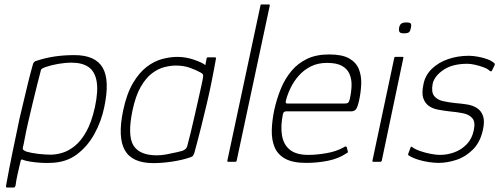

<svg xmlns="http://www.w3.org/2000/svg" viewBox="-20 -728 2249 864"><path d="M7 109Q20 37 35.5 -39Q51 -115 68 -195Q78 -236 87.5 -277Q97 -318 107 -358.5Q117 -399 128 -438Q129 -443 133 -448Q137 -453 146 -455Q186 -468 227 -474Q268 -480 315 -480Q409 -480 442 -423.5Q475 -367 449 -245Q436 -182 405 -125.5Q374 -69 325 -32.5Q276 4 205 5Q187 6 163 4.5Q139 3 117.5 -0.5Q96 -4 85 -8Q81 -11 77.5 -10Q74 -9 73 -4Q71 4 67 21.5Q63 39 58 61Q53 83 50 107Q49 109 47.5 112.5Q46 116 40 116H12Q8 116 7.5 113Q7 110 7 109ZM83 -65Q81 -55 87.5 -51.5Q94 -48 98 -46Q122 -39 153 -35.5Q184 -32 208 -32Q233 -32 261 -40.5Q289 -49 317 -71.5Q345 -94 368.5 -136Q392 -178 407 -245Q423 -320 414.5 -364Q406 -408 377.5 -427Q349 -446 303 -446Q273 -446 241.5 -440.5Q210 -435 184 -426Q178 -424 171.5 -420.5Q165 -417 164 -412Q157 -385 147 -345.5Q137 -306 126.5 -262Q116 -218 106.5 -177Q97 -136 91.5 -105.5Q86 -75 83 -65Z M670 6Q575 6 542 -51.5Q509 -109 534 -230Q550 -306 578 -353.5Q606 -401 640 -427Q674 -453 710 -462.5Q746 -472 778 -472Q816 -472 852.5 -459.5Q889 -447 904 -435L910 -466Q910 -468 912 -469Q914 -470 915 -470H947Q952 -470 952 -465Q949 -448 943.5 -418.5Q938 -389 930 -349.5Q922 -310 910.5 -261Q899 -212 885 -156Q871 -100 854 -38Q852 -33 849 -28Q846 -23 836 -20Q802 -8 756 -1Q710 6 670 6ZM686 -29Q706 -29 730 -33.5Q754 -38 773.5 -42.5Q793 -47 800 -49Q806 -51 813 -56Q820 -61 823 -72Q830 -97 838.5 -133Q847 -169 856 -208Q865 -247 873 -283Q881 -319 887 -346Q893 -373 894 -383Q895 -390 892.5 -394Q890 -398 882 -402Q862 -413 834.5 -423Q807 -433 771 -433Q748 -433 720 -426Q692 -419 664.5 -398.5Q637 -378 613.5 -337.5Q590 -297 576 -230Q553 -118 580.5 -73.5Q608 -29 686 -29Z M1003 -5 1152 -703Q1152 -708 1156 -708H1189Q1194 -708 1194 -703L1045 -5Q1044 0 1039 0H1006Q1002 0 1003 -5Z M1215 -237Q1226 -285 1244 -329Q1262 -373 1291 -408Q1320 -443 1361.5 -463Q1403 -483 1461 -483Q1520 -483 1551.5 -465Q1583 -447 1595 -416.5Q1607 -386 1605.5 -349.5Q1604 -313 1596 -276Q1588 -241 1580 -234Q1572 -227 1561 -227H1266Q1265 -227 1260 -225Q1255 -223 1253 -214Q1242 -160 1249 -118.5Q1256 -77 1284.5 -54Q1313 -31 1368 -31Q1404 -31 1448 -38.5Q1492 -46 1525 -64Q1528 -67 1533.5 -68.5Q1539 -70 1541 -64L1545 -47Q1547 -44 1545.5 -42.5Q1544 -41 1539 -38Q1503 -14 1455.5 -4.5Q1408 5 1358 5Q1298 5 1264 -13.5Q1230 -32 1216 -65Q1202 -98 1203 -142Q1204 -186 1215 -237ZM1554 -282Q1561 -313 1562 -342Q1563 -371 1553 -394.5Q1543 -418 1519 -431.5Q1495 -445 1452 -445Q1410 -445 1378.5 -429Q1347 -413 1324.5 -387.5Q1302 -362 1288 -333Q1274 -304 1267 -277Q1265 -269 1266 -265.5Q1267 -262 1275 -262Q1339 -262 1402.5 -262Q1466 -262 1530 -262Q1541 -262 1546 -265.5Q1551 -269 1554 -282Z M1829 -603Q1827 -590 1821.5 -584Q1816 -578 1798 -578Q1782 -578 1778 -584Q1774 -590 1776 -603Q1778 -615 1785 -621Q1792 -627 1809 -627Q1826 -627 1829 -621Q1832 -615 1829 -603ZM1698 -5Q1696 0 1692 0H1659Q1655 0 1656 -5L1754 -467Q1755 -472 1759 -472H1792Q1794 -472 1795 -471Q1796 -470 1795 -467Z M1828 -65Q1828 -68 1830.5 -68Q1833 -68 1835 -66Q1848 -56 1871.5 -48Q1895 -40 1919 -35.5Q1943 -31 1960 -31Q1993 -31 2024.5 -42.5Q2056 -54 2080 -78.5Q2104 -103 2112 -142Q2120 -179 2105.5 -196Q2091 -213 2063 -218.5Q2035 -224 2001 -227Q1976 -230 1951.5 -234.5Q1927 -239 1909.5 -251.5Q1892 -264 1884.5 -287Q1877 -310 1886 -351Q1894 -390 1923.5 -418.5Q1953 -447 1996.5 -462Q2040 -477 2090 -477Q2107 -477 2130 -473Q2153 -469 2173.5 -461.5Q2194 -454 2206 -442Q2207 -440 2206.5 -439Q2206 -438 2206 -435L2193 -409Q2191 -405 2184 -409Q2175 -418 2156.5 -425Q2138 -432 2118 -436.5Q2098 -441 2083 -441Q2016 -441 1975.5 -413.5Q1935 -386 1927 -351Q1920 -314 1933.5 -296.5Q1947 -279 1973.5 -273Q2000 -267 2030 -264Q2056 -262 2081.5 -258Q2107 -254 2126 -242Q2145 -230 2153.5 -206.5Q2162 -183 2153 -143Q2141 -88 2108 -55Q2075 -22 2033.5 -8.5Q1992 5 1953 5Q1936 5 1910.5 1.5Q1885 -2 1860 -10Q1835 -18 1817 -30Q1816 -34 1817 -36Z"/></svg>

Font: Glory Thin ExtraLight
Style: Italic
Weight: 250
Italic angle: -12°
Version: Version 1.011